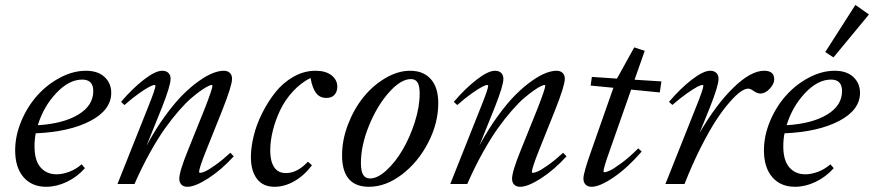

<svg xmlns="http://www.w3.org/2000/svg" viewBox="-20 -734 3487 766"><path d="M164.6 11.2Q106.9 11.2 73.7 -27.3Q40.5 -65.9 40.5 -134.3Q40.5 -192.4 64.9 -250.7Q89.4 -309.1 128.7 -353Q168 -397 219.7 -424.3Q271.5 -451.7 322.8 -451.7Q370.6 -451.7 397.2 -426.8Q423.8 -401.9 423.8 -363.8Q423.8 -295.4 340.8 -251.7Q257.8 -208 122.6 -202.1Q117.7 -177.7 117.7 -150.4Q117.7 -93.8 141.8 -66.2Q166 -38.6 205.6 -38.6Q229.5 -38.6 256.6 -48.8Q283.7 -59.1 305.7 -78.6L318.8 -63Q288.1 -28.3 246.8 -8.5Q205.6 11.2 164.6 11.2ZM308.1 -416.5Q255.4 -416.5 204.6 -362.8Q153.8 -309.1 130.9 -234.4Q232.9 -240.7 292.5 -276.9Q352.1 -313 352.1 -370.6Q352.1 -416.5 308.1 -416.5Z M448.7 0 571.8 -309.1Q600.1 -379.4 600.1 -391.6Q600.1 -395 595.7 -395Q590.3 -395 575.9 -387.7Q561.5 -380.4 534.4 -361.3Q507.3 -342.3 476.6 -314.9L462.9 -327.6Q507.8 -380.4 553.7 -416Q599.6 -451.7 627.4 -451.7Q643.1 -451.7 651.9 -443.1Q660.6 -434.6 660.6 -419.4Q660.6 -392.6 626.5 -306.2L564.9 -153.3Q600.1 -218.3 638.4 -271Q676.8 -323.7 709.7 -356.4Q742.7 -389.2 774.4 -411.4Q806.2 -433.6 830.1 -442.6Q854 -451.7 872.6 -451.7Q888.2 -451.7 897 -443.1Q905.8 -434.6 905.8 -419.4Q905.8 -392.6 866.7 -293.9L801.8 -131.8Q774.4 -63 774.4 -48.8Q774.4 -44.4 778.8 -44.4Q785.2 -44.4 798.6 -50.3Q812 -56.2 839.6 -75.7Q867.2 -95.2 898.9 -124.5L912.6 -110.4Q864.3 -57.1 811.5 -22.9Q758.8 11.2 727.5 11.2Q712.4 11.2 703.9 2.7Q695.3 -5.9 695.3 -21Q695.3 -49.3 730 -134.8L796.9 -300.8Q827.6 -379.9 827.6 -391.6Q827.6 -395 823.7 -395Q820.8 -395 811 -390.6Q801.3 -386.2 783.2 -373.8Q765.1 -361.3 743.7 -343Q722.2 -324.7 694.3 -293Q666.5 -261.2 638.4 -221.9Q610.4 -182.6 578.1 -124.8Q545.9 -66.9 516.6 0Z M1075.2 11.2Q1028.8 11.2 1004.9 -20.8Q981 -52.7 981 -107.4Q981 -146 992.2 -191.9Q1003.4 -237.8 1026.4 -283.4Q1049.3 -329.1 1079.6 -366.9Q1109.9 -404.8 1151.6 -428.2Q1193.4 -451.7 1238.8 -451.7Q1279.3 -451.7 1302.5 -433.6Q1325.7 -415.5 1325.7 -388.2Q1325.7 -368.7 1314.7 -356Q1303.7 -343.3 1281.7 -343.3Q1256.3 -343.3 1241.5 -362.1Q1226.6 -380.9 1218.8 -422.9Q1180.7 -403.8 1149.2 -369.9Q1117.7 -335.9 1098.4 -295.7Q1079.1 -255.4 1068.6 -213.4Q1058.1 -171.4 1058.1 -132.8Q1058.1 -91.3 1073.5 -67.4Q1088.9 -43.5 1121.1 -43.5Q1166 -43.5 1208.5 -88.9L1224.6 -74.7Q1194.8 -34.7 1155.3 -11.7Q1115.7 11.2 1075.2 11.2Z M1452.1 11.2Q1344.7 11.2 1344.7 -114.3Q1344.7 -175.8 1368.4 -237.5Q1392.1 -299.3 1429.9 -346.2Q1467.8 -393.1 1517.6 -422.4Q1567.4 -451.7 1616.2 -451.7Q1669.4 -451.7 1699 -418.2Q1728.5 -384.8 1728.5 -322.3Q1728.5 -242.7 1688.2 -164.8Q1647.9 -86.9 1583.5 -37.8Q1519 11.2 1452.1 11.2ZM1456.5 -22Q1486.3 -22 1522 -54.7Q1557.6 -87.4 1586.4 -136.5Q1615.2 -185.5 1634.8 -246.6Q1654.3 -307.6 1654.3 -360.4Q1654.3 -391.1 1646 -404.8Q1637.7 -418.5 1619.6 -418.5Q1579.1 -418.5 1531.7 -365.2Q1484.4 -312 1452.1 -232.7Q1419.9 -153.3 1419.9 -84Q1419.9 -50.8 1429 -36.4Q1438 -22 1456.5 -22Z M1776.4 0 1899.4 -309.1Q1927.7 -379.4 1927.7 -391.6Q1927.7 -395 1923.3 -395Q1918 -395 1903.6 -387.7Q1889.2 -380.4 1862.1 -361.3Q1835 -342.3 1804.2 -314.9L1790.5 -327.6Q1835.4 -380.4 1881.3 -416Q1927.2 -451.7 1955.1 -451.7Q1970.7 -451.7 1979.5 -443.1Q1988.3 -434.6 1988.3 -419.4Q1988.3 -392.6 1954.1 -306.2L1892.6 -153.3Q1927.7 -218.3 1966.1 -271Q2004.4 -323.7 2037.4 -356.4Q2070.3 -389.2 2102.1 -411.4Q2133.8 -433.6 2157.7 -442.6Q2181.6 -451.7 2200.2 -451.7Q2215.8 -451.7 2224.6 -443.1Q2233.4 -434.6 2233.4 -419.4Q2233.4 -392.6 2194.3 -293.9L2129.4 -131.8Q2102.1 -63 2102.1 -48.8Q2102.1 -44.4 2106.4 -44.4Q2112.8 -44.4 2126.2 -50.3Q2139.6 -56.2 2167.2 -75.7Q2194.8 -95.2 2226.6 -124.5L2240.2 -110.4Q2191.9 -57.1 2139.2 -22.9Q2086.4 11.2 2055.2 11.2Q2040 11.2 2031.5 2.7Q2022.9 -5.9 2022.9 -21Q2022.9 -49.3 2057.6 -134.8L2124.5 -300.8Q2155.3 -379.9 2155.3 -391.6Q2155.3 -395 2151.4 -395Q2148.4 -395 2138.7 -390.6Q2128.9 -386.2 2110.8 -373.8Q2092.8 -361.3 2071.3 -343Q2049.8 -324.7 2022 -293Q1994.1 -261.2 1966.1 -221.9Q1938 -182.6 1905.8 -124.8Q1873.5 -66.9 1844.2 0Z M2340.3 11.2Q2324.7 11.2 2316.2 2.4Q2307.6 -6.3 2307.6 -22Q2307.6 -44.9 2339.8 -134.8L2427.2 -383.8L2336.4 -392.6L2341.3 -427.2L2441.4 -420.4L2510.3 -544.9L2552.2 -531.2L2511.7 -416L2618.7 -409.2L2612.3 -365.2L2498 -376.5L2413.1 -134.8Q2387.7 -63.5 2387.7 -50.8Q2387.7 -46.9 2391.6 -46.9Q2398.4 -46.9 2413.1 -53.5Q2427.7 -60.1 2459.2 -83.3Q2490.7 -106.4 2526.4 -142.1L2540 -129.4Q2483.4 -64 2428 -26.4Q2372.6 11.2 2340.3 11.2Z M2634.8 0 2757.8 -309.1Q2786.1 -379.4 2786.1 -391.6Q2786.1 -395 2781.7 -395Q2776.4 -395 2762 -387.7Q2747.6 -380.4 2720.5 -361.3Q2693.4 -342.3 2662.6 -315.4L2648.9 -327.6Q2693.8 -380.4 2739.7 -416Q2785.6 -451.7 2813.5 -451.7Q2829.1 -451.7 2837.9 -443.1Q2846.7 -434.6 2846.7 -419.4Q2846.7 -392.6 2812.5 -306.2L2771 -203.6Q2836.4 -316.4 2905.8 -384Q2975.1 -451.7 3028.8 -451.7Q3068.8 -451.7 3068.8 -417.5Q3068.8 -399.4 3051 -380.1Q3033.2 -360.8 3013.2 -360.8Q3001 -360.8 2984.4 -372.6Q2973.6 -380.4 2964.4 -380.4Q2952.6 -380.4 2934.8 -368.2Q2917 -356 2891.4 -326.9Q2865.7 -297.9 2837.9 -255.6Q2810.1 -213.4 2776.4 -147Q2742.7 -80.6 2710.9 0Z M3305.2 -504.9 3272.5 -526.4 3392.6 -714.4 3446.8 -676.3ZM3151.9 11.2Q3094.2 11.2 3061 -27.3Q3027.8 -65.9 3027.8 -134.3Q3027.8 -192.4 3052.2 -250.7Q3076.7 -309.1 3116 -353Q3155.3 -397 3207 -424.3Q3258.8 -451.7 3310.1 -451.7Q3357.9 -451.7 3384.5 -426.8Q3411.1 -401.9 3411.1 -363.8Q3411.1 -295.4 3328.1 -251.7Q3245.1 -208 3109.9 -202.1Q3105 -177.7 3105 -150.4Q3105 -93.8 3129.2 -66.2Q3153.3 -38.6 3192.9 -38.6Q3216.8 -38.6 3243.9 -48.8Q3271 -59.1 3293 -78.6L3306.2 -63Q3275.4 -28.3 3234.1 -8.5Q3192.9 11.2 3151.9 11.2ZM3295.4 -416.5Q3242.7 -416.5 3191.9 -362.8Q3141.1 -309.1 3118.2 -234.4Q3220.2 -240.7 3279.8 -276.9Q3339.4 -313 3339.4 -370.6Q3339.4 -416.5 3295.4 -416.5Z"/></svg>

Font: Elstob 10pt
Style: Italic
Weight: 400
Italic angle: -20°
Designer: Peter S. Baker
Version: Version 1.015